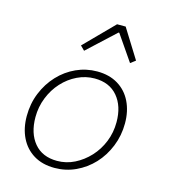

<svg xmlns="http://www.w3.org/2000/svg" viewBox="-111 -826 822 928"><g transform="rotate(15 300.0 -362.5)"><path d="M247 12Q186 12 142.5 -14.5Q99 -41 76 -88Q53 -135 53 -196Q53 -258 75 -312Q97 -366 135 -406.5Q173 -447 222.5 -469.5Q272 -492 327 -492Q388 -492 431.5 -465.5Q475 -439 498 -392Q521 -345 521 -284Q521 -223 499 -168.5Q477 -114 439.5 -74Q402 -34 352.5 -11Q303 12 247 12ZM250 -24Q296 -24 337 -44.5Q378 -65 410.5 -100Q443 -135 461.5 -181Q480 -227 480 -279Q480 -359 439 -407.5Q398 -456 324 -456Q279 -456 237.5 -436Q196 -416 164 -381Q132 -346 113.5 -299.5Q95 -253 95 -202Q95 -121 135.5 -72.5Q176 -24 250 -24ZM239 -572 218 -593 360 -737H403L494 -591L469 -572L381 -700H377Z"/></g></svg>

Font: Source Code Pro ExtraLight Light
Style: Italic
Weight: 300
Italic angle: -11°
Monospace: yes
Version: Version 1.016;hotconv 1.0.116;makeotfexe 2.5.65601